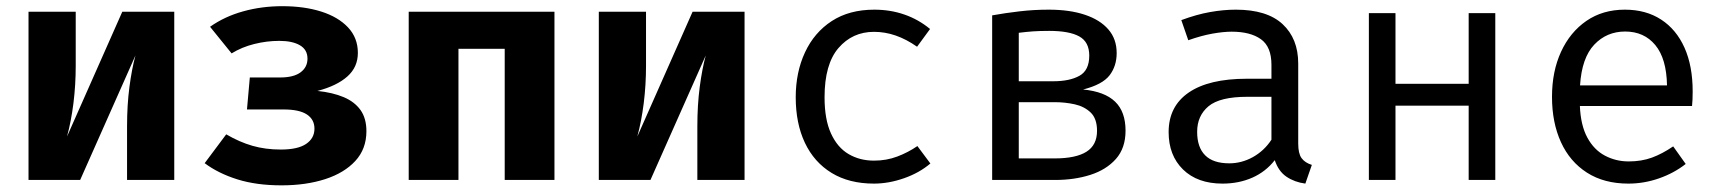

<svg xmlns="http://www.w3.org/2000/svg" viewBox="-20 -568 5440 606"><path d="M530 -531V0H381V-169Q381 -236.5 388.5 -293.5Q396 -350.5 407.5 -393L233 0H70V-531H219V-360Q219 -300 211.8 -242.2Q204.5 -184.5 191.5 -137L366 -531Z M768.5 -323.5H864.5Q907 -323.5 928.8 -339.8Q950.5 -356 950.5 -383Q950.5 -411 926.8 -425Q903 -439 861.5 -439Q822 -439 782.8 -429.2Q743.5 -419.5 711 -399.5L643 -483.5Q689 -516 747.5 -532.2Q806 -548.5 871 -548.5Q940 -548.5 993.8 -531.5Q1047.5 -514.5 1078.5 -481.5Q1109.5 -448.5 1109.5 -401Q1109.5 -356 1076.2 -326.5Q1043 -297 982 -281Q1030 -276 1064.5 -261.5Q1099 -247 1117.8 -220.8Q1136.5 -194.5 1136.5 -154Q1136.5 -98 1101.5 -60Q1066.5 -22 1006 -2.5Q945.5 17 868.5 17Q789 17 728.8 -2Q668.5 -21 626 -53L694 -144Q736 -119.5 776.8 -107.8Q817.5 -96 866.5 -96Q920 -96 946.2 -113.8Q972.5 -131.5 972.5 -162Q972.5 -191 948.5 -206.8Q924.5 -222.5 875.5 -222.5H759.5Z M1573 0V-414H1427V0H1270V-531H1730V0Z M2330 -531V0H2181V-169Q2181 -236.5 2188.5 -293.5Q2196 -350.5 2207.5 -393L2033 0H1870V-531H2019V-360Q2019 -300 2011.8 -242.2Q2004.5 -184.5 1991.5 -137L2166 -531Z M2738.5 -61Q2778 -61 2812.2 -74Q2846.5 -87 2875.5 -107L2916.5 -52Q2882 -22.5 2833.5 -5.5Q2785 11.5 2738.5 11.5Q2660 11.5 2604.8 -22.2Q2549.5 -56 2520.5 -117.2Q2491.5 -178.5 2491.5 -261Q2491.5 -340 2520.8 -402.8Q2550 -465.5 2605.2 -501.5Q2660.5 -537.5 2739.5 -537.5Q2790 -537.5 2834.2 -522.2Q2878.5 -507 2915.5 -476.5L2874.5 -420.5Q2841 -444 2807.2 -455.8Q2773.5 -467.5 2738.5 -467.5Q2670.5 -467.5 2626.5 -416.5Q2582.5 -365.5 2582.5 -261Q2582.5 -191 2602.8 -146.8Q2623 -102.5 2658.2 -81.8Q2693.5 -61 2738.5 -61Z M3290.5 -537.5Q3356 -537.5 3404 -521.5Q3452 -505.5 3478.2 -475.2Q3504.5 -445 3504.5 -400.5Q3504.5 -359.5 3482 -330.2Q3459.5 -301 3398.5 -285.5Q3466.5 -279 3499.5 -247.2Q3532.5 -215.5 3532.5 -155.5Q3532.5 -100.5 3502 -66.2Q3471.5 -32 3421.2 -16Q3371 0 3310.5 0H3111.5V-519.5Q3153 -527 3197.8 -532.2Q3242.5 -537.5 3290.5 -537.5ZM3291.5 -470.5Q3261.5 -470.5 3240.5 -469Q3219.5 -467.5 3195.5 -464.5V-68H3308.5Q3375.5 -68 3409 -89Q3442.5 -110 3442.5 -155Q3442.5 -193.5 3422.5 -212.8Q3402.5 -232 3372 -238.8Q3341.5 -245.5 3309.5 -245.5H3179.5V-311.5H3304Q3356 -311.5 3387 -328.8Q3418 -346 3418 -392.5Q3418 -435.5 3386.5 -453Q3355 -470.5 3291.5 -470.5Z M4077.5 -115Q4077.5 -83.5 4088 -69Q4098.5 -54.5 4120.5 -47.5L4100 11.5Q4066 7 4040.5 -10.2Q4015 -27.5 4003.5 -62.5Q3975 -26 3932.5 -7.2Q3890 11.5 3838.5 11.5Q3759.5 11.5 3714 -33Q3668.5 -77.5 3668.5 -151Q3668.5 -232.5 3732 -276Q3795.5 -319.5 3915.5 -319.5H3993V-363.5Q3993 -420.5 3959.8 -444.2Q3926.5 -468 3867.5 -468Q3841.5 -468 3806.5 -461.8Q3771.5 -455.5 3730.5 -441L3708.5 -504.5Q3757 -522.5 3799.5 -530Q3842 -537.5 3880.5 -537.5Q3979 -537.5 4028.2 -491.8Q4077.5 -446 4077.5 -367.5ZM3860 -52.5Q3899 -52.5 3934.5 -72.2Q3970 -92 3993 -127V-262.5H3917Q3830 -262.5 3794.2 -232.5Q3758.5 -202.5 3758.5 -152Q3758.5 -103 3783.8 -77.8Q3809 -52.5 3860 -52.5Z M4615.5 0V-234.5H4384.5V0H4300.5V-526.5H4384.5V-303.5H4615.5V-526.5H4699.5V0Z M4966.5 -233.5Q4969 -172.5 4990 -133.8Q5011 -95 5045.5 -76.8Q5080 -58.5 5120.5 -58.5Q5161 -58.5 5193.8 -70.5Q5226.5 -82.5 5261 -106L5300.5 -50.5Q5263.5 -21.5 5216.2 -5Q5169 11.5 5119.5 11.5Q5043 11.5 4989 -23Q4935 -57.5 4906.8 -119.2Q4878.5 -181 4878.5 -262.5Q4878.5 -342.5 4907 -404.5Q4935.5 -466.5 4987 -502Q5038.5 -537.5 5108.5 -537.5Q5175 -537.5 5223 -506.2Q5271 -475 5296.8 -417.2Q5322.5 -359.5 5322.5 -279.5Q5322.5 -266 5322 -254.2Q5321.5 -242.5 5320.5 -233.5ZM5109.5 -468.5Q5051 -468.5 5011.8 -427Q4972.5 -385.5 4967 -298.5H5241.5Q5240 -383 5204.5 -425.8Q5169 -468.5 5109.5 -468.5Z"/></svg>

Font: Fast_Mono
Style: Regular
Weight: 400
Monospace: yes
Designer: Carrois Corporate, Edenspiekermann AG, Nikita Prokopov
Foundry: Carrois Corporate, Edenspiekermann AG, Nikita Prokopov
Version: Version 5.002